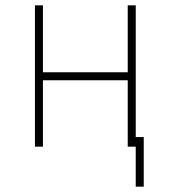

<svg xmlns="http://www.w3.org/2000/svg" viewBox="-20 -550 640 720"><path d="M111 0V-530H141V-279H459V-530H489V-36H519V150H489V0H459V-249H141V0Z"/></svg>

Font: Geist Mono Thin
Style: Regular
Weight: 100
Monospace: yes
Designer: Basement.studio, Andrés Briganti, Mateo Zaragoza
Foundry: Basement.studio, Vercel, Andrés Briganti, Guido Ferreyra, Mateo Zaragoza
Version: Version 1.500; ttfautohint (v1.8.4.7-5d5b)